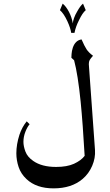

<svg xmlns="http://www.w3.org/2000/svg" viewBox="-20 -899 603 1057"><path d="M503 -73Q506 -29 487.5 14Q469 57 435 86Q374 138 275 138Q180 138 126 87Q95 58 82.5 20.5Q70 -17 70 -55Q70 -104 87 -157Q101 -199 127 -231L143 -215Q130 -200 119.5 -173Q109 -146 109 -118Q109 -94 120 -64.5Q131 -35 163 -13Q210 20 289 20Q349 20 387.5 2.5Q426 -15 446 -41Q436 -217 424 -339Q409 -488 388 -567L373 -581Q373 -586 374 -602Q375 -618 381 -637Q395 -677 429 -682Q445 -645 456.5 -627.5Q468 -610 492 -592Q478 -576 473.5 -568Q469 -560 469 -546Q469 -537 470 -531Q478 -429 503 -73ZM452 -843Q434 -828 415 -788Q397 -753 390 -718H372Q368 -745 351 -782Q331 -825 310 -843L325 -879Q343 -865 360 -833Q375 -804 381 -770Q381 -781 387.5 -799.5Q394 -818 405 -836Q422 -867 437 -879Z"/></svg>

Font: Katibeh
Style: Regular
Weight: 400
Designer: Arabic design by Kourosh Beigpour, Latin design by Eduardo Tunni, engineering by Lasse Fister
Version: Version 1.000